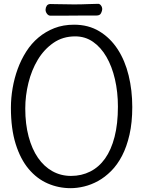

<svg xmlns="http://www.w3.org/2000/svg" viewBox="-20 -967 749 1003"><path d="M37 0ZM112 -400Q112 -319 129.5 -253.5Q147 -188 178.5 -142.5Q210 -97 254 -72.5Q298 -48 351 -48Q406 -48 451.5 -71Q497 -94 529 -139Q561 -184 578.5 -252Q596 -320 596 -410Q596 -486 580.5 -553Q565 -620 536 -670Q507 -720 466 -748.5Q425 -777 373 -777Q308 -777 259 -743Q210 -709 177.5 -655Q145 -601 128.5 -534Q112 -467 112 -400ZM37 -404Q37 -455 46 -507Q55 -559 72.5 -607Q90 -655 117 -697.5Q144 -740 181 -771Q218 -802 264 -820Q310 -838 367 -838Q442 -838 499 -803.5Q556 -769 594.5 -710Q633 -651 652 -573Q671 -495 671 -408Q671 -327 656.5 -263.5Q642 -200 617.5 -153Q593 -106 560.5 -73.5Q528 -41 492.5 -21.5Q457 -2 420 7Q383 16 349 16Q286 16 229.5 -8.5Q173 -33 130 -84Q87 -135 62 -214.5Q37 -294 37 -404ZM493 -947Q501 -947 507.5 -938.5Q514 -930 514 -919Q514 -911 508 -898.5Q502 -886 485 -886Q465 -886 431.5 -886Q398 -886 362 -885.5Q326 -885 294 -885Q262 -885 244 -885Q233 -885 225.5 -895Q218 -905 218 -916Q218 -927 224 -936.5Q230 -946 244 -946Q251 -946 266 -945.5Q281 -945 299 -945Q317 -945 334.5 -944.5Q352 -944 365 -944Q407 -944 438 -945.5Q469 -947 493 -947Z"/></svg>

Font: Life Savers
Style: Bold
Weight: 700
Designer: Pablo Impallari, Rodrigo Fuenzalida, Brenda Gallo
Foundry: Pablo Impallari, Rodrigo Fuenzalida, Brenda Gallo
Version: Version 3.001; ttfautohint (v0.95) -l 8 -r 50 -G 200 -x 14 -